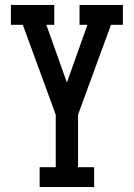

<svg xmlns="http://www.w3.org/2000/svg" viewBox="-20 -755 540 775"><path d="M140 0V-80H205V-292L72 -655H24V-735H199V-655H167L250 -422L333 -655H301V-735H476V-655H428L295 -292V-80H360V0Z"/></svg>

Font: Iosevka Slab Medium
Style: Regular
Weight: 500
Monospace: yes
Designer: Belleve Invis
Foundry: Belleve Invis
Version: Version 11.1.1; ttfautohint (v1.8.3)